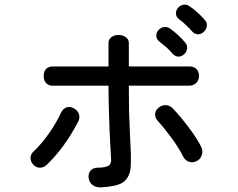

<svg xmlns="http://www.w3.org/2000/svg" viewBox="-20 -850 1040 839"><path d="M209 -559.6Q190.4 -559.6 179.7 -546.9Q170.9 -535.2 170.9 -517.6Q170.9 -501 179.7 -489.3Q190.4 -475.6 209 -475.6H454.1Q454.1 -408.2 457 -333Q458 -289.1 461.9 -219.7L465.8 -146.5L464.8 -145.5Q463.9 -133.8 457 -127.9Q443.4 -117.2 406.2 -117.2Q385.7 -117.2 375 -103.5Q365.2 -90.8 367.2 -73.2Q369.1 -54.7 382.8 -43Q397.5 -30.3 421.9 -31.2Q487.3 -35.2 513.7 -50.8Q544.9 -69.3 550.8 -116.2Q552.7 -136.7 551.8 -176.8Q550.8 -202.1 547.9 -264.6Q545.9 -328.1 543.9 -363.3Q543 -423.8 543 -475.6H809.6Q828.1 -476.6 839.8 -490.2Q849.6 -502 849.6 -518.6Q849.6 -536.1 839.8 -546.9Q828.1 -559.6 809.6 -559.6H543V-662.1Q543 -678.7 528.3 -688.5Q515.6 -697.3 498 -697.3Q480.5 -697.3 467.8 -688.5Q454.1 -678.7 454.1 -662.1V-559.6ZM248 -360.4Q226.6 -313.5 194.3 -267.6Q162.1 -221.7 128.9 -190.4Q113.3 -176.8 113.3 -159.2Q113.3 -143.6 125 -130.9Q136.7 -118.2 152.3 -117.2Q169.9 -116.2 184.6 -129.9Q224.6 -168.9 258.8 -215.8Q293.9 -264.6 323.2 -321.3Q330.1 -337.9 324.2 -353.5Q318.4 -368.2 303.7 -376Q289.1 -384.8 274.4 -381.8Q257.8 -377.9 248 -360.4ZM735.4 -376Q721.7 -390.6 703.1 -390.6Q686.5 -390.6 673.8 -379.9Q660.2 -370.1 658.2 -354.5Q655.3 -337.9 668.9 -322.3Q698.2 -290 730.5 -246.1Q763.7 -200.2 780.3 -166Q790 -147.5 807.6 -142.6Q824.2 -137.7 839.8 -146.5Q855.5 -154.3 861.3 -170.9Q868.2 -188.5 859.4 -208Q841.8 -244.1 804.7 -293Q771.5 -337.9 735.4 -376ZM722.7 -725.6Q709 -734.4 694.3 -731.4Q681.6 -728.5 671.9 -717.8Q662.1 -706.1 663.1 -693.4Q663.1 -679.7 675.8 -668.9Q694.3 -654.3 709 -641.6Q722.7 -628.9 733.4 -616.2Q745.1 -602.5 760.7 -602.5Q774.4 -603.5 785.2 -613.3Q795.9 -624 797.9 -637.7Q799.8 -652.3 789.1 -664.1Q777.3 -678.7 758.8 -696.3Q740.2 -712.9 722.7 -725.6ZM807.6 -823.2Q794.9 -832 780.3 -829.1Q766.6 -826.2 757.8 -815.4Q748 -803.7 749 -791Q749 -777.3 761.7 -766.6Q780.3 -752.9 793.9 -739.3Q807.6 -726.6 818.4 -713.9Q830.1 -700.2 845.7 -700.2Q859.4 -700.2 870.1 -710.9Q881.8 -720.7 883.8 -735.4Q885.7 -750 876 -761.7Q861.3 -778.3 844.7 -793.9Q825.2 -811.5 807.6 -823.2Z"/></svg>

Font: Gungsuh
Style: Regular
Weight: 400
Version: Version 2.21